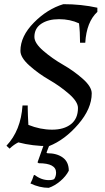

<svg xmlns="http://www.w3.org/2000/svg" viewBox="-20 -686 505 921"><path d="M114 -130 116 -90V-87Q173 -64 230 -64Q287 -64 320.5 -90.5Q354 -117 354 -168Q354 -198 311 -235.5Q268 -273 216 -303Q164 -333 121 -371.5Q78 -410 78 -442Q78 -512 142.5 -577.5Q207 -643 284 -666Q370 -666 447 -649V-629Q395 -581 389 -481H364Q364 -534 359 -574Q316 -594 263.5 -594Q211 -594 178 -572Q145 -550 145 -509Q145 -479 188 -442Q231 -405 282.5 -375.5Q334 -346 377 -308Q420 -270 420 -238Q420 -165 355.5 -90Q291 -15 215 15Q136 15 68 -3Q47 7 26 27L11 13Q80 -60 88 -180H113V-166ZM214 178Q232 178 240 173Q249 160 249 142Q249 97 166 97L160 93L198 -14L227 -16L203 46L207 49Q253 49 281.5 70Q310 91 310 133Q296 160 269.5 182.5Q243 205 214 215Q170 215 126 194Q136 175 142 155L146 153Q178 178 214 178Z"/></svg>

Font: Almendra
Style: Regular
Weight: 400
Designer: Ana Sanfelippo
Foundry: Ana Sanfelippo
Version: Version 1.004